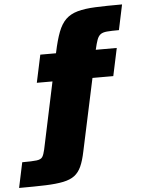

<svg xmlns="http://www.w3.org/2000/svg" viewBox="-155 -791 787 1038"><g transform="rotate(-5 238.0 -272.0)"><path d="M-94 198 -65 61Q-11 61 13 58Q37 55 45 42.5Q53 30 59 3L136 -360H51L83 -510H168L169 -514Q183 -581 199.5 -624Q216 -667 241 -691Q266 -715 305 -726Q344 -737 403 -739.5Q462 -742 547 -742L518 -605Q477 -605 453.5 -603Q430 -601 418 -592Q406 -583 399 -564Q392 -545 384 -510H498L466 -360H353L269 32Q259 81 245 112Q231 143 208 160.5Q185 178 146.5 186Q108 194 49.5 196Q-9 198 -94 198Z"/></g></svg>

Font: Saira Black
Style: Regular
Weight: 900
Designer: Hector Gatti with collaboration of the Omnibus-Type team
Foundry: Omnibus-Type
Version: Version 1.100; ttfautohint (v1.8.3)